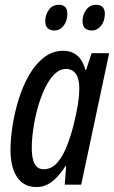

<svg xmlns="http://www.w3.org/2000/svg" viewBox="-20 -755 467 785"><path d="M128.4 9.8Q95.2 9.8 71.5 -7.8Q47.9 -25.4 35.4 -59.3Q22.9 -93.3 22.9 -141.6Q22.9 -186 31.2 -240.2Q39.6 -294.4 56.2 -348.4Q72.8 -402.3 98.6 -447.5Q124.5 -492.7 159.7 -520Q194.8 -547.4 239.3 -547.4Q261.7 -547.4 279.5 -538.6Q297.4 -529.8 310.1 -512.2Q322.8 -494.6 329.1 -468.8H332L354.5 -537.6H426.3L312 0H244.6L250.5 -76.2H248Q230.5 -49.3 212.2 -30Q193.8 -10.7 173.6 -0.5Q153.3 9.8 128.4 9.8ZM158.2 -63Q190.9 -63 214.1 -89.8Q237.3 -116.7 253.4 -158Q269.5 -199.2 280.3 -242.2Q292.5 -290 298.3 -327.1Q304.2 -364.3 304.2 -396Q304.2 -433.1 290 -453.1Q275.9 -473.1 250 -473.1Q224.1 -473.1 202.1 -451.2Q180.2 -429.2 163.1 -393.1Q146 -356.9 134 -313.7Q122.1 -270.5 116 -227.5Q109.9 -184.6 109.9 -149.4Q109.9 -105.5 122.1 -84.2Q134.3 -63 158.2 -63ZM355 -630.4Q336.9 -630.4 327.1 -639.9Q317.4 -649.4 317.4 -668.5Q317.4 -694.3 332.3 -714.8Q347.2 -735.4 373.5 -735.4Q390.1 -735.4 399.4 -726.3Q408.7 -717.3 408.7 -699.2Q408.7 -669.4 393.3 -649.9Q377.9 -630.4 355 -630.4ZM202.1 -630.4Q184.6 -630.4 174.8 -639.9Q165 -649.4 165 -668.5Q165 -694.3 179.7 -714.8Q194.3 -735.4 221.2 -735.4Q231.9 -735.4 239.5 -731.4Q247.1 -727.5 251.2 -719.5Q255.4 -711.4 255.4 -699.2Q255.4 -669.4 240.2 -649.9Q225.1 -630.4 202.1 -630.4Z"/></svg>

Font: Open Sans Condensed Medium
Style: Italic
Weight: 500
Width: 3
Italic angle: -12°
Designer: Monotype Design Team
Foundry: Monotype Imaging Inc.
Version: Version 3.000